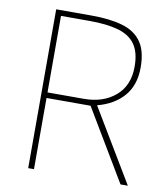

<svg xmlns="http://www.w3.org/2000/svg" viewBox="-81 -782 739 850"><g transform="rotate(10 288.5 -357.0)"><path d="M262 -714Q345 -714 401.5 -697.5Q458 -681 487 -640Q516 -599 516 -525Q516 -446 473.5 -396.5Q431 -347 355 -327L551 0H518L327 -320H129V0H103V-714ZM257 -689H129V-345H292Q379 -345 434 -392Q489 -439 489 -524Q489 -588 463.5 -624Q438 -660 386.5 -674.5Q335 -689 257 -689Z"/></g></svg>

Font: Noto Sans Myanmar Thin
Style: Regular
Weight: 100
Designer: Monotype Design Team
Foundry: Monotype Imaging Inc.
Version: Version 2.107; ttfautohint (v1.8.4.7-5d5b)